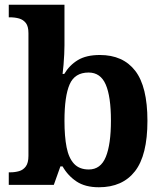

<svg xmlns="http://www.w3.org/2000/svg" viewBox="-20 -780 689 810"><path d="M397.4 10Q339.3 10 302.7 -14.5Q266.1 -39 244 -78H234.8L207 0H17V-53H23.7Q43 -53 60.5 -58Q78 -63 89 -78Q100 -92.9 100 -122.8V-640.1Q100 -669 89 -683Q78 -697 60.5 -702Q43 -707 21 -707H17V-760H252V-589Q252 -574.4 251 -551.7Q250 -529 248 -506Q246 -483 244 -468H251Q273 -505 308.5 -526.5Q344.1 -548 401.3 -548Q499 -548 550.5 -481.3Q602 -414.7 602 -270.3Q602 -125 549.4 -57.5Q496.7 10 397.4 10ZM354.5 -65Q404.7 -65 426.3 -117.9Q448 -170.8 448 -271Q448 -373 426 -423.5Q404 -474 353.8 -474Q295.4 -474 273.7 -424Q252 -374 252 -270.3Q252 -204 261 -158.5Q270 -113 292.5 -89Q315 -65 354.5 -65Z"/></svg>

Font: Noto Serif Gujarati
Style: Regular
Weight: 400
Designer: Universal Thirst, Indian Type Foundry and the Monotype Design Team
Foundry: Monotype Imaging Inc.
Version: Version 2.102